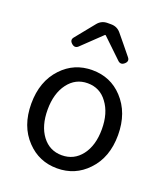

<svg xmlns="http://www.w3.org/2000/svg" viewBox="-151 -931 908 1048"><g transform="rotate(20 303.0 -407.0)"><path d="M303 13Q198 13 127 -62Q51 -141 51 -271.5Q51 -402 127 -482Q198 -557 303 -557Q409 -557 479 -482Q555 -401 555 -271Q555 -141 479 -62Q408 13 303 13ZM303 -63Q374 -63 417.5 -120Q461 -177 461 -271Q461 -365 417 -423Q375 -481 303 -481Q233 -481 189.5 -423Q146 -365 146 -271Q146 -177 189 -120Q232 -63 303 -63ZM146 -690 235 -800Q257 -827 292 -827H313Q348 -827 370 -800L412 -749L460 -690Q476 -671 456.5 -653.5Q437 -636 419 -652L305 -761H301L187 -652Q169 -636 149.5 -653.5Q130 -671 146 -690Z"/></g></svg>

Font: GenSenRounded JP R
Style: Regular
Weight: 400
Version: Version 1.501;PS 1;hotconv 16.6.51;makeotf.lib2.5.65220